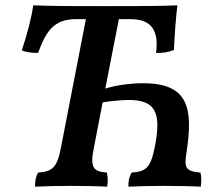

<svg xmlns="http://www.w3.org/2000/svg" viewBox="-20 -699 839 722"><path d="M734 -50C673 -55 673 -72 682 -130C706 -290 690 -386 519 -386C466 -386 416 -378 376 -366L427 -627H470C552 -627 577 -583 567 -500C592 -499 614 -503 634 -511C637 -574 641 -629 647 -679C585 -676 489 -676 376 -676C259 -676 169 -676 105 -679C98 -630 81 -566 62 -510C77 -502 102 -500 123 -500C153 -579 180 -627 266 -627H303L209 -143C195 -70 178 -54 123 -50C115 -35 111 -18 112 3C152 1 202 0 246 0C291 0 347 1 383 3C387 -17 385 -36 382 -50C330 -54 318 -69 333 -143L366 -314C400 -320 441 -323 465 -323C564 -323 587 -276 563 -151C547 -68 530 -54 475 -50C466 -35 462 -18 463 3C503 1 553 0 598 0C642 0 699 1 735 3C738 -17 737 -36 734 -50Z"/></svg>

Font: Vollkorn Semibold
Style: Italic
Weight: 600
Italic angle: -11°
Designer: Friedrich Althausen
Foundry: Friedrich Althausen
Version: Version 4.015;PS 004.015;hotconv 1.0.88;makeotf.lib2.5.64775